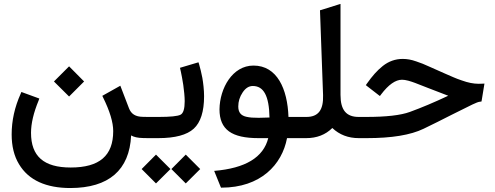

<svg xmlns="http://www.w3.org/2000/svg" viewBox="-20 -700 2510 973"><path d="M729.5 0C731.9 0 733.9 -4.9 735.8 -15.1C737.3 -25.4 738.3 -35.6 738.3 -45.9V-62.5C738.3 -81.1 733.9 -107.4 729.5 -107.4L703.6 -107.9C667 -108.4 645 -122.1 633.8 -150.9L589.8 -265.6L498.5 -214.4L502.4 -206.1C536.6 -136.7 553.7 -80.1 553.7 -35.6C553.7 88.9 484.4 148.9 338.4 148.9C201.7 148.9 137.2 91.8 137.2 -26.9C137.2 -73.7 149.9 -128.4 175.8 -190.9L179.2 -200.7L88.4 -233.9L85 -225.6C54.2 -157.2 39.1 -88.4 39.1 -18.6C39.1 40.5 51.3 90.8 76.2 131.8C125 213.9 214.4 252.9 336.9 252.9C530.8 252.4 636.2 162.6 644.5 -13.7C658.7 -5.4 678.2 -1 704.1 -0.5ZM253.4 -287.1 330.1 -210.9 406.2 -287.1 330.1 -363.8Z M724.1 -107.4C711.9 -107.4 705.6 -92.3 705.6 -62.5V-45.9C705.6 -15.1 711.9 0 724.1 0H782.2C867.2 0 927.2 -16.1 961.9 -47.9C996.6 -79.6 1014.2 -134.8 1014.2 -212.4C1014.2 -243.7 1009.8 -281.2 1005.4 -305.7C1002.9 -317.9 1000.5 -329.6 997.6 -341.8C991.7 -365.7 990.2 -370.6 988.8 -375L985.8 -384.3L892.1 -356.4L896.5 -336.9C899.9 -322.8 904.3 -296.9 908.7 -270C912.6 -242.7 916 -209.5 916 -187.5C916 -148.9 909.2 -126 895 -118.7C880.9 -111.3 843.8 -107.4 784.2 -107.4ZM770.5 83.5 697.8 156.7 770.5 229.5 843.8 156.7ZM921.4 83.5 848.6 156.7 921.4 229.5 994.6 156.7Z M1492.7 0C1495.1 0 1497.1 -4.9 1499 -15.1C1500.5 -25.4 1501.5 -35.6 1501.5 -45.9V-62.5C1501.5 -72.8 1500.5 -82.5 1499 -92.8C1497.1 -102.5 1495.1 -107.4 1492.7 -107.4H1441.9C1437 -249.5 1384.3 -367.7 1264.6 -367.7C1158.2 -367.7 1093.8 -253.4 1092.3 -146C1092.3 -42.5 1154.8 0 1289.6 0H1339.4C1314.9 97.7 1223.6 152.8 1065.4 166L1070.3 178.2L1097.2 244.6L1100.1 251H1101.6C1301.3 251 1409.2 134.3 1434.6 0ZM1187.5 -160.6C1187.5 -186 1194.8 -209.5 1209.5 -231.4C1224.1 -253.4 1241.2 -264.2 1261.2 -264.2C1315.4 -264.2 1343.8 -215.8 1345.7 -104.5C1325.2 -103.5 1307.1 -103 1291 -103C1263.2 -103 1246.6 -104 1227.5 -108.4C1201.2 -114.7 1187.5 -129.9 1187.5 -160.6Z M1804.2 0C1806.6 0 1808.6 -4.9 1810.5 -15.1C1812 -25.4 1813 -35.6 1813 -45.9V-62.5C1813 -72.8 1812 -82.5 1810.5 -92.8C1808.6 -102.5 1806.6 -107.4 1804.2 -107.4H1797.9C1734.9 -107.4 1705.6 -142.1 1705.6 -218.8V-667V-680.2L1692.9 -676.3L1608.9 -649.9L1601.6 -647.9L1617.2 -217.8C1619.6 -142.1 1592.8 -107.4 1532.7 -107.4H1487.3C1475.1 -107.4 1468.8 -92.3 1468.8 -62.5V-45.9C1468.8 -15.1 1475.1 0 1487.3 0H1531.7C1585.4 0 1629.4 -17.1 1664.1 -51.3C1700.2 -17.1 1745.1 0 1798.3 0Z M1798.8 -107.4C1786.6 -107.4 1780.3 -92.3 1780.3 -62.5V-45.9C1780.3 -15.1 1786.6 0 1798.8 0H1839.4C1964.8 0 2060.5 -15.6 2126.5 -47.4C2171.9 -69.3 2220.2 -93.3 2270.5 -119.1C2320.8 -144.5 2355.5 -161.6 2374 -170.4C2392.1 -179.2 2405.3 -184.1 2412.6 -184.6L2419.9 -185.5L2421.4 -192.9L2433.1 -264.6L2435.1 -276.4L2422.9 -275.9C2417 -275.4 2411.1 -275.4 2405.8 -275.4C2379.9 -275.4 2352.1 -280.8 2319.8 -292.5C2303.7 -297.9 2290 -303.2 2278.8 -308.1C2267.6 -312.5 2252.4 -319.3 2233.9 -327.6C2215.3 -335.9 2202.1 -341.8 2194.3 -345.2C2187 -348.1 2175.3 -353.5 2159.2 -360.8C2143.1 -368.2 2130.4 -373.5 2122.1 -377C2113.3 -380.4 2102.5 -384.3 2089.8 -388.7C2064 -397.9 2042.5 -401.4 2020.5 -401.4C1983.4 -401.4 1949.7 -389.2 1919.9 -365.7C1890.1 -341.8 1867.2 -315.4 1839.4 -276.4L1834 -268.6L1841.3 -262.7L1897.5 -219.2L1905.3 -213.4L1911.1 -221.2C1948.7 -271 1984.4 -295.9 2017.1 -295.9C2025.9 -295.9 2036.6 -294.4 2049.3 -291C2061.5 -287.6 2073.2 -283.7 2083.5 -279.8C2093.8 -275.9 2114.3 -267.6 2146 -255.4C2203.1 -233.4 2238.3 -219.7 2251.5 -214.8C2181.2 -181.6 2116.2 -154.3 2057.1 -132.8C2010.7 -115.7 1936.5 -107.4 1835 -107.4Z"/></svg>

Font: Samim Medium
Style: Regular
Weight: 500
Foundry: DejaVu fonts team - Redesigned by Saber Rastikerdar
Version: Version 4.0.5